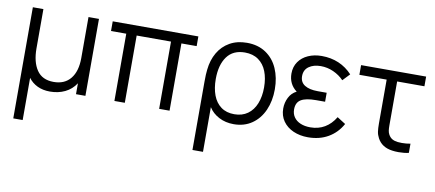

<svg xmlns="http://www.w3.org/2000/svg" viewBox="-70 -821 3008 1327"><g transform="rotate(10 1433.5 -157.5)"><path d="M70 240V-540H144V-264.5Q144 -169 182 -112.8Q220 -56.5 300.5 -56.5Q377.5 -56.5 419 -108Q460.5 -159.5 460.5 -252V-540H534V0H468V-76.5Q439 -32 392 -9.2Q345 13.5 286.5 13.5Q237.5 13.5 199.2 -4.5Q161 -22.5 136 -56V240Z M810.5 0H737.5V-472H630.5V-540H1231.5V-472H1124.5V0H1051.5V-472H810.5Z M1327.5 -237.5Q1327.5 -295 1331.5 -324.5Q1338.5 -392.5 1368.8 -444.5Q1399 -496.5 1450.5 -525.8Q1502 -555 1571 -555Q1648.5 -555 1703.8 -518Q1759 -481 1787.2 -416.8Q1815.5 -352.5 1815.5 -271.5Q1815.5 -189.5 1786.8 -124.5Q1758 -59.5 1704 -22.2Q1650 15 1576.5 15Q1518.5 15 1472.8 -9Q1427 -33 1401.5 -73.5V240H1327.5ZM1740 -271Q1740 -335 1721 -383.5Q1702 -432 1663.5 -459.2Q1625 -486.5 1568.5 -486.5Q1485.5 -486.5 1443.2 -428.5Q1401 -370.5 1401 -271.5Q1401 -206.5 1419.5 -157.5Q1438 -108.5 1475.5 -81Q1513 -53.5 1568.5 -53.5Q1624 -53.5 1662.5 -81.2Q1701 -109 1720.5 -158.2Q1740 -207.5 1740 -271Z M2335.5 -120Q2300 -55.5 2239 -20.2Q2178 15 2097.5 15Q2040.5 15 1994.5 -5.2Q1948.5 -25.5 1922 -63.2Q1895.5 -101 1895.5 -151.5Q1895.5 -193 1913.8 -229Q1932 -265 1967 -282Q1909.5 -325.5 1909.5 -399.5Q1909.5 -447 1934 -482.2Q1958.5 -517.5 2000.8 -536.2Q2043 -555 2095.5 -555Q2161 -555 2215.2 -531.8Q2269.5 -508.5 2310.5 -464L2263.5 -414.5Q2233 -446.5 2190.2 -465.8Q2147.5 -485 2101 -485Q2050.5 -485 2017.8 -461.8Q1985 -438.5 1985 -394.5Q1985 -352 2018 -331.2Q2051 -310.5 2109.5 -310.5H2172.5V-247.5H2108.5Q2037.5 -247.5 2004 -227.2Q1970.5 -207 1970.5 -158.5Q1970.5 -127 1986.8 -103.8Q2003 -80.5 2032.8 -68Q2062.5 -55.5 2102 -55.5Q2158.5 -55.5 2202.5 -81.5Q2246.5 -107.5 2276.5 -157.5Z M2583 -63.5Q2571.5 -85 2568.2 -107.5Q2565 -130 2565 -165V-195.5V-472H2373.5V-540H2830V-472H2638.5V-198.5V-165Q2638.5 -142 2640.5 -127.8Q2642.5 -113.5 2649.5 -100.5Q2660 -81.5 2676 -72.2Q2692 -63 2714.5 -60.5Q2729 -59 2744.5 -59Q2775 -59 2804 -64.5V0Q2772 7.5 2732.5 7.5Q2707.5 7.5 2688 4.5Q2613.5 -5.5 2583 -63.5Z"/></g></svg>

Font: CCSD_manrope
Style: Regular
Weight: 400
Designer: Mikhail Sharanda
Foundry: Mikhail Sharanda
Version: Version 4.503